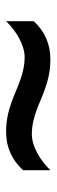

<svg xmlns="http://www.w3.org/2000/svg" viewBox="196 -658 181 612"><g transform="rotate(90 286.0 -352.5)"><path d="M269 -314C330 -288 363 -282 402 -282C450 -282 491 -301 523 -336V-423C491 -390 447 -364 408 -364C380 -364 351 -370 302 -391C241 -417 208 -423 169 -423C121 -423 80 -405 48 -370V-282C80 -315 125 -341 162 -341C191 -341 220 -335 269 -314Z"/></g></svg>

Font: Noto Sans Hanifi Rohingya Medium
Style: Regular
Weight: 500
Designer: Monotype Design Team and DaltonMaag
Foundry: Google LLC
Version: Version 2.102